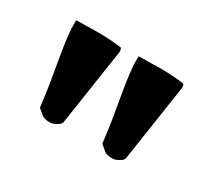

<svg xmlns="http://www.w3.org/2000/svg" viewBox="-60 -818 465 421"><g transform="rotate(30 172.0 -608.0)"><path d="M279 -513Q279 -507 269.5 -501.5Q260 -496 253 -496Q239 -496 232.5 -501Q226 -506 218 -513Q214 -547 210 -571Q206 -595 202.5 -615Q199 -635 196 -654.5Q193 -674 191 -698V-719Q205 -719 218.5 -719.5Q232 -720 246 -720Q260 -720 276 -719Q292 -718 306 -716Q309 -709 308 -705ZM121 -513Q121 -507 111.5 -501.5Q102 -496 95 -496Q81 -496 74.5 -501Q68 -506 60 -513Q56 -547 52 -571Q48 -595 44.5 -615Q41 -635 38 -654.5Q35 -674 33 -698V-719Q47 -719 60.5 -719.5Q74 -720 88 -720Q102 -720 118 -719Q134 -718 148 -716Q151 -709 150 -705Z"/></g></svg>

Font: CAT Schmalfette Thannhaeuser
Style: Regular
Weight: 700
Designer: Peter Wiegel nach Herbert Thanhaeuser 1939/40
Foundry: CAT-Fonts, Peter Wiegel
Version: Version 1.000